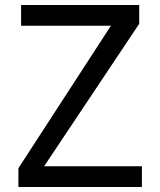

<svg xmlns="http://www.w3.org/2000/svg" viewBox="-20 -749 642 769"><path d="M53.7 0H548.3V-83H156.7L537.6 -653.8V-729H64.5V-646H424.3L53.7 -75.2Z"/></svg>

Font: Hack
Style: Regular
Weight: 400
Monospace: yes
Designer: Christopher Simpkins
Foundry: Christopher Simpkins
Version: Version 2.010